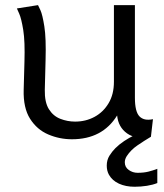

<svg xmlns="http://www.w3.org/2000/svg" viewBox="-20 -533 640 750"><path d="M261 11Q212.5 11 168.5 -7.8Q124.5 -26.5 97.5 -69Q70.5 -111.5 72.5 -182.5L75.5 -291Q78 -371 70.8 -415.8Q63.5 -460.5 55.2 -479.2Q47 -498 46 -500L128.5 -513Q130 -510.5 138 -493Q146 -475.5 153.2 -429.8Q160.5 -384 158 -297.5L155 -182.5Q154 -133.5 171 -106.5Q188 -79.5 215.8 -68.8Q243.5 -58 273.5 -58Q315 -58 349.2 -76.5Q383.5 -95 404.2 -129.8Q425 -164.5 425 -213.5V-513H507V-151Q507 -96.5 525 -78.2Q543 -60 577.5 -67.5L569.5 1.5Q510.5 12.5 476.2 -12Q442 -36.5 437.5 -82Q380 11 261 11ZM506 196.5Q471 196.5 444.8 184.5Q418.5 172.5 405.5 149.5Q397 134 397 114Q397 92 407.5 75.2Q418 58.5 430.5 46Q445.5 31 465 18Q484.5 5 504.5 -4.5L569 1.5Q543 17 517 34.8Q491 52.5 475 77Q467.5 89 467.5 101Q467.5 120 483 131Q498.5 142 517.5 142Q541.5 142 559.5 137.5Q577.5 133 594.5 126.5V182Q577.5 189 553.8 192.8Q530 196.5 506 196.5Z"/></svg>

Font: Mooli
Style: Regular
Weight: 400
Designer: Vernon Adams
Foundry: Vernon Adams
Version: Version 1.000; ttfautohint (v1.8.4.7-5d5b);gftools[0.9.33]